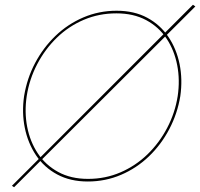

<svg xmlns="http://www.w3.org/2000/svg" viewBox="-20 -753 839 805"><path d="M92 -350Q82 -283 94 -221Q106 -159 138.5 -110Q171 -61 224 -32Q277 -3 349 -3Q422 -3 485.5 -30.5Q549 -58 598.5 -106Q648 -154 681 -217Q714 -280 725 -350Q735 -417 723 -479.5Q711 -542 678.5 -591Q646 -640 593 -668.5Q540 -697 468 -697Q395 -697 331.5 -670Q268 -643 218.5 -595Q169 -547 136 -484Q103 -421 92 -350ZM81 -350Q93 -424 127 -488.5Q161 -553 212.5 -602.5Q264 -652 329.5 -680Q395 -708 469 -708Q543 -708 597.5 -678.5Q652 -649 686 -598.5Q720 -548 733 -484Q746 -420 736 -350Q724 -277 690 -212Q656 -147 604.5 -97.5Q553 -48 487.5 -20Q422 8 348 8Q275 8 220 -21.5Q165 -51 131 -102Q97 -153 84 -217Q71 -281 81 -350ZM799 -726 39 32 30 26 789 -733Z"/></svg>

Font: Jost Thin
Style: Italic
Weight: 200
Italic angle: -5°
Version: Version 3.710